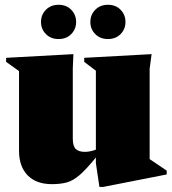

<svg xmlns="http://www.w3.org/2000/svg" viewBox="-20 -740 699 782"><path d="M276.5 -175Q276.5 -144.5 288.8 -133Q301 -121.5 325.5 -121.5Q346.5 -121.5 370.5 -130.5V-452L323 -488V-504.5L597.5 -519.5L589.5 -460.5V-92L659 -45V-29.5L399.5 21.5H385L370.5 -75.5V-98.5Q331 -50 304.2 -27Q277.5 -4 252 3Q226.5 10 191 10Q127.5 10 92.5 -26Q57.5 -62 57.5 -126V-450.5L5 -488V-504.5L279 -519.5L276.5 -462ZM218.5 -581Q187 -581 167 -601.2Q147 -621.5 147 -650.5Q147 -680 167 -700.2Q187 -720.5 218.5 -720.5Q250.5 -720.5 270.2 -700.2Q290 -680 290 -650.5Q290 -621.5 270.2 -601.2Q250.5 -581 218.5 -581ZM419.5 -581Q388 -581 368 -601.2Q348 -621.5 348 -650.5Q348 -680 368 -700.2Q388 -720.5 419.5 -720.5Q451.5 -720.5 471.2 -700.2Q491 -680 491 -650.5Q491 -621.5 471.2 -601.2Q451.5 -581 419.5 -581Z"/></svg>

Font: Newsreader 72pt ExtraBold
Style: Regular
Weight: 800
Designer: Hugues Gentile
Foundry: Production Type
Version: Version 1.003; ttfautohint (v1.8.3)